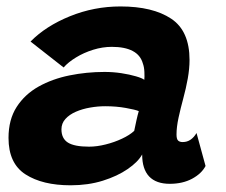

<svg xmlns="http://www.w3.org/2000/svg" viewBox="-20 -555 688 584"><path d="M194.8 8.6Q109.2 8.6 57.6 -24.6Q5.9 -57.8 5.9 -135.5Q5.9 -191.1 30.6 -229.6Q55.4 -268.1 97.2 -291.6Q139.1 -315 191.2 -325.6Q243.2 -336.2 298.1 -336.2Q324 -336.2 349.2 -332.4Q374.4 -328.5 393.4 -322.9Q412.5 -317.4 418.9 -312.2Q419.9 -320.8 419.2 -335.9Q418.6 -351 414.5 -362Q407.4 -387.4 383.6 -399.9Q359.8 -412.5 320.1 -412.5Q291.9 -412.5 263.2 -403.6Q234.5 -394.6 211.1 -380.2Q187.6 -365.9 173.5 -349.8L72.9 -428.6Q119.2 -475.8 192.7 -505.6Q266.1 -535.4 346.4 -535.4Q444.6 -535.4 500.6 -498.2Q556.5 -461.1 556.5 -372.6Q556.5 -346.2 551.1 -315.9Q545.6 -285.5 537.5 -255.8Q529.4 -226 523.1 -197.2Q516.9 -168.5 516.9 -145.9Q516.9 -131.9 521.8 -127.4Q526.6 -122.9 535.8 -122.9Q549.1 -122.9 559.6 -130.1Q570 -137.2 577.8 -150.4L605.2 -50.1Q593.2 -27 564.4 -11.4Q535.5 4.1 496.4 4.1Q454.9 4.1 433.6 -18.3Q412.4 -40.8 412.4 -85.2Q399.9 -62.5 368.5 -40.9Q337.1 -19.2 292.6 -5.3Q248 8.6 194.8 8.6ZM250.9 -108.9Q274.6 -108.9 301.2 -115.6Q327.8 -122.2 351.1 -133.2Q374.5 -144.1 388.2 -156.9Q391.4 -172.5 395 -188.9Q398.6 -205.2 402.1 -217Q392.1 -221.4 362.9 -226.6Q333.8 -231.9 300 -231.9Q277.5 -231.9 254.1 -227.8Q230.8 -223.8 210.9 -215.2Q191.1 -206.6 179 -193.2Q166.9 -179.9 166.9 -161.6Q166.9 -133.8 186.6 -121.3Q206.4 -108.9 250.9 -108.9Z"/></svg>

Font: Grandstander Thin
Style: Italic
Weight: 100
Italic angle: -15°
Designer: Tyler Finck
Foundry: Etcetera Type Co
Version: Version 1.200